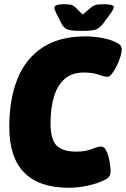

<svg xmlns="http://www.w3.org/2000/svg" viewBox="-20 -880 596 908"><path d="M306 8Q23 8 24 -281Q24 -412 63 -508Q102 -604 182 -656Q262 -708 384 -708Q424 -708 465 -700Q506 -692 528 -680Q543 -673 549.5 -665.5Q556 -658 556 -644Q556 -633 549.5 -612Q543 -591 532.5 -569.5Q522 -548 510.5 -532.5Q499 -517 488 -517Q472 -517 445.5 -527Q419 -537 376 -537Q320 -537 285.5 -506.5Q251 -476 235 -422Q219 -368 219 -299Q219 -218 249 -190.5Q279 -163 339 -163Q386 -163 414 -175Q442 -187 459 -187Q471 -187 479.5 -173Q488 -159 493 -139.5Q498 -120 500.5 -101Q503 -82 503 -73Q503 -52 495 -43Q487 -34 466 -25Q437 -11 392.5 -1.5Q348 8 306 8ZM474 -860Q518 -860 518 -846Q518 -838 507 -822L469 -770Q450 -745 430 -739.5Q410 -734 367 -734Q323 -734 302.5 -739.5Q282 -745 270 -770L244 -822Q237 -837 237 -843Q237 -860 283 -860Q303 -860 315 -857.5Q327 -855 339 -843L371 -811L409 -843Q424 -856 438 -858Q452 -860 474 -860Z"/></svg>

Font: Asap Semi Condensed Semi Condensed Black
Style: Italic
Weight: 900
Width: 4
Italic angle: -6°
Designer: Pablo Cosgaya
Foundry: Omnibus-Type
Version: Version 3.001; ttfautohint (v1.8.4.7-5d5b)